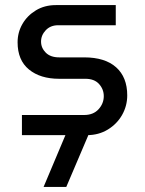

<svg xmlns="http://www.w3.org/2000/svg" viewBox="-20 -530 567 753"><path d="M66 0V-79H310Q346 -79 366.5 -101.5Q387 -124 387 -153Q387 -180 368.5 -200.5Q350 -221 315 -221H212Q138 -221 93.5 -257.5Q49 -294 49 -364Q49 -403 68 -436Q87 -469 121 -489.5Q155 -510 199 -510H434V-431H208Q178 -431 159.5 -411.5Q141 -392 141 -367Q141 -342 159.5 -323.5Q178 -305 212 -305H310Q392 -305 435.5 -266Q479 -227 479 -156Q479 -115 459 -79.5Q439 -44 403 -22Q367 0 321 0ZM151 203 245 -20H335L240 203Z"/></svg>

Font: MuseoModerno
Style: Regular
Weight: 400
Designer: Pablo Cosgaya, Héctor Gatti, Marcela Romero, and the Authors of The MuseoModerno Project.
Foundry: Omnibus-Type Team
Version: Version 1.001